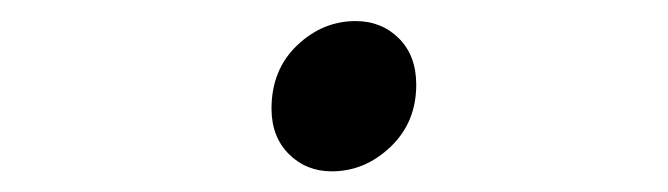

<svg xmlns="http://www.w3.org/2000/svg" viewBox="-20 -152 640 184"><path d="M297.9 12.2Q273.4 12.2 256.8 -4.4Q240.2 -21 240.2 -47.9Q240.2 -85 264.6 -108.4Q289.1 -131.8 320.8 -131.8Q345.7 -131.8 362.3 -115.2Q378.9 -98.6 378.9 -70.8Q378.9 -34.7 354.2 -11.2Q329.6 12.2 297.9 12.2Z"/></svg>

Font: Office Code Pro D Light Italic
Style: Regular
Weight: 300
Italic angle: -9°
Designer: Nathan Rutzky & Paul D. Hunt
Foundry: Adobe Systems Incorporated
Version: Version 1.004;PS 001.004;hotconv 1.0.70;makeotf.lib2.5.58329